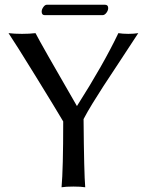

<svg xmlns="http://www.w3.org/2000/svg" viewBox="-20 -788 622 811"><path d="M413 -724H169Q156 -724 156 -739Q156 -748 163 -758Q170 -768 178 -768H423Q437 -768 437 -754Q437 -744 429.5 -734Q422 -724 413 -724ZM333 -285Q335 -53 340 3Q322 0 290 0Q258 0 240 3Q247 -74 247 -275Q217 -326 131 -465.5Q45 -605 16 -648Q41 -645 73 -645Q104 -645 130 -648Q154 -601 305 -340Q417 -516 480 -648Q498 -645 522 -645Q544 -645 564 -648Q533 -600 485 -527.5Q437 -455 416.5 -423.5Q396 -392 372 -353Q348 -314 333 -285Z"/></svg>

Font: Libertinus Sans
Style: Regular
Weight: 400
Designer: Philipp H. Poll
Foundry: Khaled Hosny
Version: Version 6.1